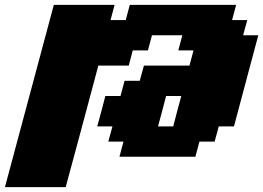

<svg xmlns="http://www.w3.org/2000/svg" viewBox="-54 -645 1082 790"><path d="M-33.7 125H216.3Q238.8 42 283.7 -124.8Q328.6 -291.5 350.6 -375H475.6L492.2 -437.5H554.7L571.3 -500H696.3L679.7 -437.5H742.2L725.6 -375H538.1L521 -312.5H458.5L441.9 -250H379.4Q374 -229 363 -187.3Q352.1 -145.5 346.2 -125H408.7L391.6 -62.5H454.1L437.5 0H750L766.6 -62.5H829.1L846.2 -125H908.7Q925.3 -187.5 958.7 -312.5Q992.2 -437.5 1008.8 -500H946.3L963.4 -562.5H900.9L917.5 -625H480L463.4 -562.5H400.9L417.5 -625H167.5Q133.8 -500 66.9 -250Q0 0 -33.7 125ZM658.7 -125H596.2Q602.1 -145.5 613 -187.3Q624 -229 629.4 -250H691.9Q686 -229 675 -187.3Q664.1 -145.5 658.7 -125Z"/></svg>

Font: Faithful 32x
Style: BoldOblique
Weight: 400
Foundry: Faithful Resource Pack
Version: Version 1.0; January 27, 2023